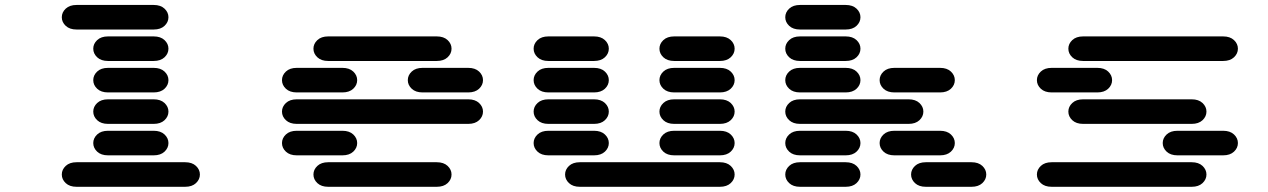

<svg xmlns="http://www.w3.org/2000/svg" viewBox="-20 -756 5040 763"><path d="M284.2 -13.7H715.8Q743.2 -13.7 758.8 -28.3Q774.4 -43 774.4 -62.5Q774.4 -82 758.8 -96.7Q743.2 -111.3 715.8 -111.3H284.2Q256.8 -111.3 241.2 -96.7Q225.6 -82 225.6 -62.5Q225.6 -43 241.2 -28.3Q256.8 -13.7 284.2 -13.7ZM409.2 -138.7H590.8Q618.2 -138.7 633.8 -153.3Q649.4 -168 649.4 -187.5Q649.4 -207 633.8 -221.7Q618.2 -236.3 590.8 -236.3H409.2Q381.8 -236.3 366.2 -221.7Q350.6 -207 350.6 -187.5Q350.6 -168 366.2 -153.3Q381.8 -138.7 409.2 -138.7ZM409.2 -263.7H590.8Q618.2 -263.7 633.8 -278.3Q649.4 -293 649.4 -312.5Q649.4 -332 633.8 -346.7Q618.2 -361.3 590.8 -361.3H409.2Q381.8 -361.3 366.2 -346.7Q350.6 -332 350.6 -312.5Q350.6 -293 366.2 -278.3Q381.8 -263.7 409.2 -263.7ZM409.2 -388.7H590.8Q618.2 -388.7 633.8 -403.3Q649.4 -418 649.4 -437.5Q649.4 -457 633.8 -471.7Q618.2 -486.3 590.8 -486.3H409.2Q381.8 -486.3 366.2 -471.7Q350.6 -457 350.6 -437.5Q350.6 -418 366.2 -403.3Q381.8 -388.7 409.2 -388.7ZM409.2 -513.7H590.8Q618.2 -513.7 633.8 -528.3Q649.4 -543 649.4 -562.5Q649.4 -582 633.8 -596.7Q618.2 -611.3 590.8 -611.3H409.2Q381.8 -611.3 366.2 -596.7Q350.6 -582 350.6 -562.5Q350.6 -543 366.2 -528.3Q381.8 -513.7 409.2 -513.7ZM284.2 -638.7H590.8Q618.2 -638.7 633.8 -653.3Q649.4 -668 649.4 -687.5Q649.4 -707 633.8 -721.7Q618.2 -736.3 590.8 -736.3H284.2Q256.8 -736.3 241.2 -721.7Q225.6 -707 225.6 -687.5Q225.6 -668 241.2 -653.3Q256.8 -638.7 284.2 -638.7Z M1284.2 -13.7H1715.8Q1743.2 -13.7 1758.8 -28.3Q1774.4 -43 1774.4 -62.5Q1774.4 -82 1758.8 -96.7Q1743.2 -111.3 1715.8 -111.3H1284.2Q1256.8 -111.3 1241.2 -96.7Q1225.6 -82 1225.6 -62.5Q1225.6 -43 1241.2 -28.3Q1256.8 -13.7 1284.2 -13.7ZM1159.2 -138.7H1340.8Q1368.2 -138.7 1383.8 -153.3Q1399.4 -168 1399.4 -187.5Q1399.4 -207 1383.8 -221.7Q1368.2 -236.3 1340.8 -236.3H1159.2Q1131.8 -236.3 1116.2 -221.7Q1100.6 -207 1100.6 -187.5Q1100.6 -168 1116.2 -153.3Q1131.8 -138.7 1159.2 -138.7ZM1159.2 -263.7H1840.8Q1868.2 -263.7 1883.8 -278.3Q1899.4 -293 1899.4 -312.5Q1899.4 -332 1883.8 -346.7Q1868.2 -361.3 1840.8 -361.3H1159.2Q1131.8 -361.3 1116.2 -346.7Q1100.6 -332 1100.6 -312.5Q1100.6 -293 1116.2 -278.3Q1131.8 -263.7 1159.2 -263.7ZM1159.2 -388.7H1340.8Q1368.2 -388.7 1383.8 -403.3Q1399.4 -418 1399.4 -437.5Q1399.4 -457 1383.8 -471.7Q1368.2 -486.3 1340.8 -486.3H1159.2Q1131.8 -486.3 1116.2 -471.7Q1100.6 -457 1100.6 -437.5Q1100.6 -418 1116.2 -403.3Q1131.8 -388.7 1159.2 -388.7ZM1659.2 -388.7H1840.8Q1868.2 -388.7 1883.8 -403.3Q1899.4 -418 1899.4 -437.5Q1899.4 -457 1883.8 -471.7Q1868.2 -486.3 1840.8 -486.3H1659.2Q1631.8 -486.3 1616.2 -471.7Q1600.6 -457 1600.6 -437.5Q1600.6 -418 1616.2 -403.3Q1631.8 -388.7 1659.2 -388.7ZM1284.2 -513.7H1715.8Q1743.2 -513.7 1758.8 -528.3Q1774.4 -543 1774.4 -562.5Q1774.4 -582 1758.8 -596.7Q1743.2 -611.3 1715.8 -611.3H1284.2Q1256.8 -611.3 1241.2 -596.7Q1225.6 -582 1225.6 -562.5Q1225.6 -543 1241.2 -528.3Q1256.8 -513.7 1284.2 -513.7Z M2284.2 -13.7H2840.8Q2868.2 -13.7 2883.8 -28.3Q2899.4 -43 2899.4 -62.5Q2899.4 -82 2883.8 -96.7Q2868.2 -111.3 2840.8 -111.3H2284.2Q2256.8 -111.3 2241.2 -96.7Q2225.6 -82 2225.6 -62.5Q2225.6 -43 2241.2 -28.3Q2256.8 -13.7 2284.2 -13.7ZM2159.2 -138.7H2340.8Q2368.2 -138.7 2383.8 -153.3Q2399.4 -168 2399.4 -187.5Q2399.4 -207 2383.8 -221.7Q2368.2 -236.3 2340.8 -236.3H2159.2Q2131.8 -236.3 2116.2 -221.7Q2100.6 -207 2100.6 -187.5Q2100.6 -168 2116.2 -153.3Q2131.8 -138.7 2159.2 -138.7ZM2659.2 -138.7H2840.8Q2868.2 -138.7 2883.8 -153.3Q2899.4 -168 2899.4 -187.5Q2899.4 -207 2883.8 -221.7Q2868.2 -236.3 2840.8 -236.3H2659.2Q2631.8 -236.3 2616.2 -221.7Q2600.6 -207 2600.6 -187.5Q2600.6 -168 2616.2 -153.3Q2631.8 -138.7 2659.2 -138.7ZM2159.2 -263.7H2340.8Q2368.2 -263.7 2383.8 -278.3Q2399.4 -293 2399.4 -312.5Q2399.4 -332 2383.8 -346.7Q2368.2 -361.3 2340.8 -361.3H2159.2Q2131.8 -361.3 2116.2 -346.7Q2100.6 -332 2100.6 -312.5Q2100.6 -293 2116.2 -278.3Q2131.8 -263.7 2159.2 -263.7ZM2659.2 -263.7H2840.8Q2868.2 -263.7 2883.8 -278.3Q2899.4 -293 2899.4 -312.5Q2899.4 -332 2883.8 -346.7Q2868.2 -361.3 2840.8 -361.3H2659.2Q2631.8 -361.3 2616.2 -346.7Q2600.6 -332 2600.6 -312.5Q2600.6 -293 2616.2 -278.3Q2631.8 -263.7 2659.2 -263.7ZM2159.2 -388.7H2340.8Q2368.2 -388.7 2383.8 -403.3Q2399.4 -418 2399.4 -437.5Q2399.4 -457 2383.8 -471.7Q2368.2 -486.3 2340.8 -486.3H2159.2Q2131.8 -486.3 2116.2 -471.7Q2100.6 -457 2100.6 -437.5Q2100.6 -418 2116.2 -403.3Q2131.8 -388.7 2159.2 -388.7ZM2659.2 -388.7H2840.8Q2868.2 -388.7 2883.8 -403.3Q2899.4 -418 2899.4 -437.5Q2899.4 -457 2883.8 -471.7Q2868.2 -486.3 2840.8 -486.3H2659.2Q2631.8 -486.3 2616.2 -471.7Q2600.6 -457 2600.6 -437.5Q2600.6 -418 2616.2 -403.3Q2631.8 -388.7 2659.2 -388.7ZM2159.2 -513.7H2340.8Q2368.2 -513.7 2383.8 -528.3Q2399.4 -543 2399.4 -562.5Q2399.4 -582 2383.8 -596.7Q2368.2 -611.3 2340.8 -611.3H2159.2Q2131.8 -611.3 2116.2 -596.7Q2100.6 -582 2100.6 -562.5Q2100.6 -543 2116.2 -528.3Q2131.8 -513.7 2159.2 -513.7ZM2659.2 -513.7H2840.8Q2868.2 -513.7 2883.8 -528.3Q2899.4 -543 2899.4 -562.5Q2899.4 -582 2883.8 -596.7Q2868.2 -611.3 2840.8 -611.3H2659.2Q2631.8 -611.3 2616.2 -596.7Q2600.6 -582 2600.6 -562.5Q2600.6 -543 2616.2 -528.3Q2631.8 -513.7 2659.2 -513.7Z M3159.2 -13.7H3340.8Q3368.2 -13.7 3383.8 -28.3Q3399.4 -43 3399.4 -62.5Q3399.4 -82 3383.8 -96.7Q3368.2 -111.3 3340.8 -111.3H3159.2Q3131.8 -111.3 3116.2 -96.7Q3100.6 -82 3100.6 -62.5Q3100.6 -43 3116.2 -28.3Q3131.8 -13.7 3159.2 -13.7ZM3659.2 -13.7H3840.8Q3868.2 -13.7 3883.8 -28.3Q3899.4 -43 3899.4 -62.5Q3899.4 -82 3883.8 -96.7Q3868.2 -111.3 3840.8 -111.3H3659.2Q3631.8 -111.3 3616.2 -96.7Q3600.6 -82 3600.6 -62.5Q3600.6 -43 3616.2 -28.3Q3631.8 -13.7 3659.2 -13.7ZM3159.2 -138.7H3340.8Q3368.2 -138.7 3383.8 -153.3Q3399.4 -168 3399.4 -187.5Q3399.4 -207 3383.8 -221.7Q3368.2 -236.3 3340.8 -236.3H3159.2Q3131.8 -236.3 3116.2 -221.7Q3100.6 -207 3100.6 -187.5Q3100.6 -168 3116.2 -153.3Q3131.8 -138.7 3159.2 -138.7ZM3534.2 -138.7H3715.8Q3743.2 -138.7 3758.8 -153.3Q3774.4 -168 3774.4 -187.5Q3774.4 -207 3758.8 -221.7Q3743.2 -236.3 3715.8 -236.3H3534.2Q3506.8 -236.3 3491.2 -221.7Q3475.6 -207 3475.6 -187.5Q3475.6 -168 3491.2 -153.3Q3506.8 -138.7 3534.2 -138.7ZM3159.2 -263.7H3590.8Q3618.2 -263.7 3633.8 -278.3Q3649.4 -293 3649.4 -312.5Q3649.4 -332 3633.8 -346.7Q3618.2 -361.3 3590.8 -361.3H3159.2Q3131.8 -361.3 3116.2 -346.7Q3100.6 -332 3100.6 -312.5Q3100.6 -293 3116.2 -278.3Q3131.8 -263.7 3159.2 -263.7ZM3159.2 -388.7H3340.8Q3368.2 -388.7 3383.8 -403.3Q3399.4 -418 3399.4 -437.5Q3399.4 -457 3383.8 -471.7Q3368.2 -486.3 3340.8 -486.3H3159.2Q3131.8 -486.3 3116.2 -471.7Q3100.6 -457 3100.6 -437.5Q3100.6 -418 3116.2 -403.3Q3131.8 -388.7 3159.2 -388.7ZM3534.2 -388.7H3715.8Q3743.2 -388.7 3758.8 -403.3Q3774.4 -418 3774.4 -437.5Q3774.4 -457 3758.8 -471.7Q3743.2 -486.3 3715.8 -486.3H3534.2Q3506.8 -486.3 3491.2 -471.7Q3475.6 -457 3475.6 -437.5Q3475.6 -418 3491.2 -403.3Q3506.8 -388.7 3534.2 -388.7ZM3159.2 -513.7H3340.8Q3368.2 -513.7 3383.8 -528.3Q3399.4 -543 3399.4 -562.5Q3399.4 -582 3383.8 -596.7Q3368.2 -611.3 3340.8 -611.3H3159.2Q3131.8 -611.3 3116.2 -596.7Q3100.6 -582 3100.6 -562.5Q3100.6 -543 3116.2 -528.3Q3131.8 -513.7 3159.2 -513.7ZM3159.2 -638.7H3340.8Q3368.2 -638.7 3383.8 -653.3Q3399.4 -668 3399.4 -687.5Q3399.4 -707 3383.8 -721.7Q3368.2 -736.3 3340.8 -736.3H3159.2Q3131.8 -736.3 3116.2 -721.7Q3100.6 -707 3100.6 -687.5Q3100.6 -668 3116.2 -653.3Q3131.8 -638.7 3159.2 -638.7Z M4159.2 -13.7H4715.8Q4743.2 -13.7 4758.8 -28.3Q4774.4 -43 4774.4 -62.5Q4774.4 -82 4758.8 -96.7Q4743.2 -111.3 4715.8 -111.3H4159.2Q4131.8 -111.3 4116.2 -96.7Q4100.6 -82 4100.6 -62.5Q4100.6 -43 4116.2 -28.3Q4131.8 -13.7 4159.2 -13.7ZM4659.2 -138.7H4840.8Q4868.2 -138.7 4883.8 -153.3Q4899.4 -168 4899.4 -187.5Q4899.4 -207 4883.8 -221.7Q4868.2 -236.3 4840.8 -236.3H4659.2Q4631.8 -236.3 4616.2 -221.7Q4600.6 -207 4600.6 -187.5Q4600.6 -168 4616.2 -153.3Q4631.8 -138.7 4659.2 -138.7ZM4284.2 -263.7H4715.8Q4743.2 -263.7 4758.8 -278.3Q4774.4 -293 4774.4 -312.5Q4774.4 -332 4758.8 -346.7Q4743.2 -361.3 4715.8 -361.3H4284.2Q4256.8 -361.3 4241.2 -346.7Q4225.6 -332 4225.6 -312.5Q4225.6 -293 4241.2 -278.3Q4256.8 -263.7 4284.2 -263.7ZM4159.2 -388.7H4340.8Q4368.2 -388.7 4383.8 -403.3Q4399.4 -418 4399.4 -437.5Q4399.4 -457 4383.8 -471.7Q4368.2 -486.3 4340.8 -486.3H4159.2Q4131.8 -486.3 4116.2 -471.7Q4100.6 -457 4100.6 -437.5Q4100.6 -418 4116.2 -403.3Q4131.8 -388.7 4159.2 -388.7ZM4284.2 -513.7H4840.8Q4868.2 -513.7 4883.8 -528.3Q4899.4 -543 4899.4 -562.5Q4899.4 -582 4883.8 -596.7Q4868.2 -611.3 4840.8 -611.3H4284.2Q4256.8 -611.3 4241.2 -596.7Q4225.6 -582 4225.6 -562.5Q4225.6 -543 4241.2 -528.3Q4256.8 -513.7 4284.2 -513.7Z"/></svg>

Font: Sixtyfour Convergence
Style: Regular
Weight: 400
Designer: Jens Kutilek
Foundry: Jens Kutilek
Version: Version 2.001